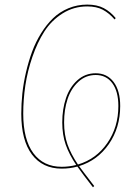

<svg xmlns="http://www.w3.org/2000/svg" viewBox="-20 -710 599 819"><path d="M492.7 -257.8Q492.7 -165.5 444.6 -95.7Q396.5 -25.9 317.4 -1.5Q324.7 9.3 381.8 83.5L376.5 88.9Q333 33.2 310.1 0.5Q278.3 9.3 243.2 9.3Q161.6 9.3 116.2 -51Q70.8 -111.3 70.8 -224.6Q70.8 -267.6 75.4 -311.5Q80.1 -355.5 90.8 -401.6Q101.6 -447.8 116.9 -489.5Q132.3 -531.2 155.3 -568.1Q178.2 -605 206.3 -632.1Q234.4 -659.2 272 -674.8Q309.6 -690.4 352.1 -690.4Q394 -690.4 422.6 -675.3Q451.2 -660.2 473.6 -632.8L468.8 -627Q445.8 -653.8 418.9 -668.2Q392.1 -682.6 352.1 -682.6Q294.4 -682.6 247.1 -652.8Q199.7 -623 169.4 -575.9Q139.2 -528.8 118.2 -467.5Q97.2 -406.2 88.1 -345.5Q79.1 -284.7 79.1 -225.1Q79.1 -114.7 122.3 -56.6Q165.5 1.5 243.2 1.5Q273.9 1.5 305.2 -6.3Q274.9 -51.3 260.3 -93Q245.6 -134.8 245.6 -188Q245.6 -244.6 261.5 -291.5Q277.3 -338.4 310.3 -367.9Q343.3 -397.5 388.2 -397.5Q436.5 -397.5 464.6 -360.4Q492.7 -323.2 492.7 -257.8ZM312.5 -8.3Q390.1 -31.2 437.5 -99.4Q484.9 -167.5 484.9 -257.8Q484.9 -320.3 459 -355.2Q433.1 -390.1 388.2 -390.1Q345.7 -390.1 314.5 -361.3Q283.2 -332.5 268.3 -287.6Q253.4 -242.7 253.4 -188Q253.4 -135.3 267.8 -94.2Q282.2 -53.2 312.5 -8.3Z"/></svg>

Font: Fira Sans Compressed Eight
Style: Italic
Weight: 100
Width: 3
Italic angle: -8°
Designer: Carrois Corporate & Edenspiekermann AG
Foundry: Carrois Corporate GbR & Edenspiekermann AG
Version: Version 4.203;PS 004.203;hotconv 1.0.88;makeotf.lib2.5.64775